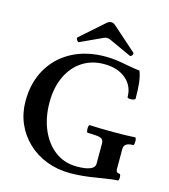

<svg xmlns="http://www.w3.org/2000/svg" viewBox="-127 -973 958 1086"><g transform="rotate(15 352.0 -429.5)"><path d="M385 13Q310 13 246.5 -11.5Q183 -36 135.5 -81Q88 -126 62 -186Q36 -246 36 -316Q36 -424 82.5 -505Q129 -586 213 -631Q297 -676 409 -676Q442 -676 472.5 -672Q503 -668 537 -661Q566 -656 583 -653Q600 -650 614 -649Q625 -621 629.5 -583.5Q634 -546 634 -490Q634 -485 623 -482Q612 -479 601 -480Q590 -481 588 -486Q588 -552 540 -592.5Q492 -633 412 -633Q340 -633 285 -597Q230 -561 199.5 -496Q169 -431 169 -344Q169 -256 199 -185.5Q229 -115 283.5 -74Q338 -33 412 -33Q462 -33 489 -44Q516 -55 516 -78V-196Q516 -219 498.5 -226Q481 -233 422 -233Q418 -233 416 -244Q414 -255 415.5 -266.5Q417 -278 422 -278Q458 -276 494 -275.5Q530 -275 565 -275Q596 -275 626.5 -275.5Q657 -276 688 -278Q693 -278 694.5 -266.5Q696 -255 694.5 -244Q693 -233 688 -233Q635 -233 635 -196V-78Q635 -56 656 -56Q661 -56 662.5 -46Q664 -36 662.5 -26.5Q661 -17 656 -17Q633 -17 541 -2Q454 13 385 13ZM242 -716Q236 -713 229 -724Q222 -735 227 -740L365 -862Q376 -872 390 -872Q403 -872 414 -862L554 -738Q559 -733 552.5 -723Q546 -713 539 -716L408 -776Q398 -780 390 -780Q380 -780 372 -776Z"/></g></svg>

Font: Junicode
Style: Bold
Weight: 700
Designer: Peter S. Baker
Version: Version 2.100; ttfautohint (v1.8.4)